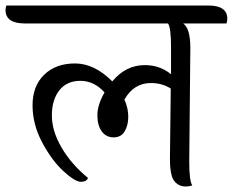

<svg xmlns="http://www.w3.org/2000/svg" viewBox="-66 -671 844 696"><path d="M550 -92 553 -350Q522 -370 481 -370Q419 -370 385 -310Q399 -279 399 -248Q399 -217 386 -195Q373 -173 346 -173Q319 -173 303 -194.5Q287 -216 287 -253.5Q287 -291 313 -336Q275 -378 225.5 -378Q176 -378 149 -343.5Q122 -309 122 -252.5Q122 -196 157.5 -135.5Q193 -75 253 -26Q248 -12 227 -12Q206 -12 164 -50.5Q122 -89 87 -154.5Q52 -220 52 -289.5Q52 -359 94 -400Q136 -441 206 -441Q276 -441 341 -376Q390 -435 459 -435Q513 -435 554 -402V-499Q554 -571 543 -586H24Q-46 -586 -46 -635Q-46 -642 -43 -651H689Q758 -651 758 -603Q758 -595 755 -586H598Q624 -568 624 -497L620 -85Q620 -15 631 1Q620 5 605 5Q590 5 577 -4Q564 -13 558 -29Q550 -54 550 -92Z"/></svg>

Font: Laila
Style: Regular
Weight: 400
Designer: Hitesh Malaviya
Foundry: Indian Type Foundry
Version: Version 1.302;PS 1.0;hotconv 1.0.78;makeotf.lib2.5.61930; tt